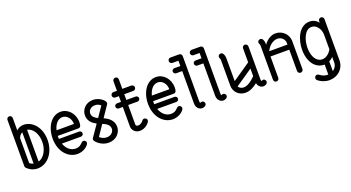

<svg xmlns="http://www.w3.org/2000/svg" viewBox="-60 -1507 4549 2488"><g transform="rotate(-20 2214.5 -263.5)"><path d="M462 -295C462 -479 349 -586 235 -586C200 -586 160 -574 135 -544V-716C135 -736 119 -753 99 -753C78 -753 62 -736 62 -716V-79C62 -64 70 -56 72 -54C102 -22 152 9 217 9C357 9 462 -127 462 -295ZM257 -510C335 -496 389 -406 389 -295C389 -192 337 -95 257 -71ZM187 -69C171 -73 153 -80 135 -95V-437C143 -465 162 -488 187 -500Z M854 -373H613C665 -576 852 -527 854 -373ZM929 -88C929 -112 909 -125 892 -125C855 -125 851 -65 767 -65C703 -65 646 -110 619 -187H883C902 -187 918 -203 918 -222C918 -241 902 -257 883 -257H604C603 -267 603 -277 603 -287C603 -291 603 -295 603 -299H888C920 -299 928 -329 928 -371V-373C927 -493 843 -581 743 -581C615 -581 529 -449 529 -287C529 -107 639 9 767 9C860 9 929 -58 929 -88Z M1198 -248C1238 -232 1294 -205 1294 -149V-148C1294 -111 1262 -64 1197 -64C1156 -64 1122 -82 1100 -103ZM1240 -311 1343 -463C1347 -468 1349 -473 1349 -479C1350 -481 1350 -483 1350 -485C1350 -516 1278 -582 1189 -582C1092 -582 1025 -510 1025 -428C1025 -346 1083 -302 1132 -277L1028 -126C1020 -117 1016 -106 1016 -99C1016 -88 1021 -80 1024 -76C1064 -25 1128 10 1197 10C1302 10 1368 -68 1368 -148V-149C1367 -242 1293 -287 1240 -311ZM1174 -338C1137 -355 1098 -381 1098 -428C1098 -476 1142 -508 1189 -508C1231 -508 1253 -492 1269 -477Z M1598 -93V-363H1727C1746 -363 1762 -379 1762 -398C1762 -417 1746 -433 1727 -433H1598V-512H1722C1742 -512 1759 -528 1759 -549C1759 -569 1742 -586 1722 -586H1598V-717C1598 -737 1582 -754 1561 -754C1541 -754 1524 -737 1524 -717V-586H1475C1454 -586 1438 -569 1438 -549C1438 -528 1454 -512 1475 -512H1524V-433H1469C1450 -433 1434 -417 1434 -398C1434 -379 1450 -363 1469 -363H1524V-92C1525 -46 1562 4 1630 4C1707 4 1769 -62 1769 -90C1769 -124 1732 -127 1732 -127C1720 -127 1709 -121 1702 -111C1687 -90 1659 -69 1630 -69C1622 -69 1600 -72 1598 -93Z M2169 -373H1928C1980 -576 2167 -527 2169 -373ZM2244 -88C2244 -112 2224 -125 2207 -125C2170 -125 2166 -65 2082 -65C2018 -65 1961 -110 1934 -187H2198C2217 -187 2233 -203 2233 -222C2233 -241 2217 -257 2198 -257H1919C1918 -267 1918 -277 1918 -287C1918 -291 1918 -295 1918 -299H2203C2235 -299 2243 -329 2243 -371V-373C2242 -493 2158 -581 2058 -581C1930 -581 1844 -449 1844 -287C1844 -107 1954 9 2082 9C2175 9 2244 -58 2244 -88Z M2487 4C2511 4 2546 -10 2546 -41C2546 -55 2535 -77 2509 -77C2498 -77 2491 -73 2487 -70H2486C2486 -70 2480 -74 2479 -91V-717C2479 -739 2461 -754 2443 -754H2323C2303 -754 2286 -737 2286 -717C2286 -697 2302 -680 2323 -680H2406V-607H2323C2304 -607 2288 -591 2288 -572C2288 -553 2304 -537 2323 -537H2406V-91C2406 -27 2449 4 2487 4Z M2779 4C2803 4 2838 -10 2838 -41C2838 -55 2827 -77 2801 -77C2790 -77 2783 -73 2779 -70H2778C2778 -70 2772 -74 2771 -91V-717C2771 -739 2753 -754 2735 -754H2615C2595 -754 2578 -737 2578 -717C2578 -697 2594 -680 2615 -680H2698V-607H2615C2596 -607 2580 -591 2580 -572C2580 -553 2596 -537 2615 -537H2698V-91C2698 -27 2741 4 2779 4Z M3084 -65C3052 -65 3026 -81 3012 -104L3248 -265V-161C3170 -81 3117 -65 3084 -65ZM3001 -182V-501C3001 -531 2987 -581 2952 -581C2950 -581 2915 -578 2915 -544C2915 -531 2927 -519 2927 -501V-144C2927 -61 2993 8 3084 8C3146 8 3200 -24 3238 -54L3251 -63C3260 -14 3298 9 3329 9C3353 9 3388 -6 3388 -36C3388 -51 3377 -73 3351 -73C3341 -73 3334 -62 3329 -65C3329 -66 3322 -69 3322 -87V-88V-544C3322 -565 3305 -581 3285 -581C3265 -581 3248 -565 3248 -544V-351Z M3473 -500V-29C3473 -8 3489 8 3509 8C3530 8 3546 -8 3546 -29V-323H3805V-29C3805 -8 3822 8 3842 8C3862 8 3879 -8 3879 -29V-419C3876 -510 3801 -583 3707 -583C3692 -583 3624 -582 3558 -504L3546 -485C3546 -528 3536 -581 3497 -581C3496 -581 3460 -578 3460 -544C3460 -531 3473 -519 3473 -500ZM3554 -393C3586 -464 3648 -509 3707 -509C3768 -509 3804 -461 3805 -418V-393Z M4165 -59C4086 -59 4034 -142 4034 -265C4034 -361 4076 -502 4176 -502C4239 -502 4295 -434 4295 -349V-150C4267 -97 4217 -59 4165 -59ZM3995 142C3995 159 4006 169 4008 171C4047 203 4101 227 4163 227C4275 227 4363 147 4369 42V-539C4369 -559 4353 -576 4332 -576C4312 -576 4295 -559 4295 -539V-515C4272 -550 4224 -576 4176 -576C4023 -576 3960 -396 3960 -265C3960 -99 4042 15 4165 15C4166 15 4168 15 4170 15V153C4168 153 4165 153 4163 153C4084 153 4060 105 4032 105C4007 105 3995 126 3995 142ZM4240 -4C4262 -14 4281 -29 4295 -46V40C4293 79 4271 111 4240 131Z"/></g></svg>

Font: LS
Style: RegularAlt
Weight: 500
Designer: BSozoo
Foundry: BSozoo
Version: Version 001.000